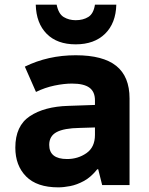

<svg xmlns="http://www.w3.org/2000/svg" viewBox="-20 -797 640 827"><path d="M231 10Q139 10 92.5 -37Q46 -84 46 -161Q46 -255 108.5 -296.5Q171 -338 274 -341L389 -345V-365Q389 -402 365 -419.5Q341 -437 290 -437Q256 -437 215 -428.5Q174 -420 135 -401L87 -510Q187 -559 306 -559Q424 -559 481 -513Q538 -467 538 -373V0H420L403 -68H399Q372 -34 341.5 -17.5Q311 -1 282.5 4.5Q254 10 231 10ZM269 -112Q316 -112 352.5 -137.5Q389 -163 389 -216V-248L323 -246Q256 -245 224 -228Q192 -211 192 -173Q192 -112 269 -112ZM306 -606Q226 -606 181 -651.5Q136 -697 134 -777H224Q232 -737 254.5 -723.5Q277 -710 306 -710Q338 -710 360.5 -724Q383 -738 389 -777H481Q479 -697 432.5 -651.5Q386 -606 306 -606Z"/></svg>

Font: Noto Sans Mono ExtraBold
Style: Regular
Weight: 800
Designer: Monotype Design Team
Foundry: Monotype Imaging Inc.
Version: Version 2.014